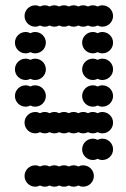

<svg xmlns="http://www.w3.org/2000/svg" viewBox="-20 -500 472 720"><path d="M72 160C72 182 90 200 112 200C118.5 200 124.6 198.4 130 195.7C135.4 198.4 141.5 200 148 200C154.5 200 160.6 198.4 166 195.7C171.4 198.4 177.5 200 184 200C190.5 200 196.6 198.4 202 195.7C207.4 198.4 213.5 200 220 200C226.5 200 232.6 198.4 238 195.7C243.4 198.4 249.5 200 256 200C262.5 200 268.6 198.4 274 195.7C279.4 198.4 285.5 200 292 200C314 200 332 182 332 160C332 138 314 120 292 120C285.5 120 279.4 121.6 274 124.3C268.6 121.6 262.5 120 256 120C249.5 120 243.4 121.6 238 124.3C232.6 121.6 226.5 120 220 120C213.5 120 207.4 121.6 202 124.3C196.6 121.6 190.5 120 184 120C177.5 120 171.4 121.6 166 124.3C160.6 121.6 154.5 120 148 120C141.5 120 135.4 121.6 130 124.3C124.6 121.6 118.5 120 112 120C90 120 72 138 72 160ZM288 60C288 82 306 100 328 100C334.5 100 340.6 98.4 346 95.7C351.4 98.4 357.5 100 364 100C386 100 404 82 404 60C404 38 386 20 364 20C357.5 20 351.4 21.6 346 24.3C340.6 21.6 334.5 20 328 20C306 20 288 38 288 60ZM72 -40C72 -18 90 0 112 0C118.5 0 124.6 -1.6 130 -4.3C135.4 -1.6 141.5 0 148 0C154.5 0 160.6 -1.6 166 -4.3C171.4 -1.6 177.5 0 184 0C190.5 0 196.6 -1.6 202 -4.3C207.4 -1.6 213.5 0 220 0C226.5 0 232.6 -1.6 238 -4.3C243.4 -1.6 249.5 0 256 0C262.5 0 268.6 -1.6 274 -4.3C279.4 -1.6 285.5 0 292 0C298.5 0 304.6 -1.6 310 -4.3C315.4 -1.6 321.5 0 328 0C334.5 0 340.6 -1.6 346 -4.3C351.4 -1.6 357.5 0 364 0C386 0 404 -18 404 -40C404 -62 386 -80 364 -80C357.5 -80 351.4 -78.4 346 -75.7C340.6 -78.4 334.5 -80 328 -80C321.5 -80 315.4 -78.4 310 -75.7C304.6 -78.4 298.5 -80 292 -80C285.5 -80 279.4 -78.4 274 -75.7C268.6 -78.4 262.5 -80 256 -80C249.5 -80 243.4 -78.4 238 -75.7C232.6 -78.4 226.5 -80 220 -80C213.5 -80 207.4 -78.4 202 -75.7C196.6 -78.4 190.5 -80 184 -80C177.5 -80 171.4 -78.4 166 -75.7C160.6 -78.4 154.5 -80 148 -80C141.5 -80 135.4 -78.4 130 -75.7C124.6 -78.4 118.5 -80 112 -80C90 -80 72 -62 72 -40ZM288 -140C288 -118 306 -100 328 -100C334.5 -100 340.6 -101.6 346 -104.3C351.4 -101.6 357.5 -100 364 -100C386 -100 404 -118 404 -140C404 -162 386 -180 364 -180C357.5 -180 351.4 -178.4 346 -175.7C340.6 -178.4 334.5 -180 328 -180C306 -180 288 -162 288 -140ZM36 -140C36 -118 54 -100 76 -100C82.5 -100 88.6 -101.6 94 -104.3C99.4 -101.6 105.5 -100 112 -100C134 -100 152 -118 152 -140C152 -162 134 -180 112 -180C105.5 -180 99.4 -178.4 94 -175.7C88.6 -178.4 82.5 -180 76 -180C54 -180 36 -162 36 -140ZM288 -240C288 -218 306 -200 328 -200C334.5 -200 340.6 -201.6 346 -204.3C351.4 -201.6 357.5 -200 364 -200C386 -200 404 -218 404 -240C404 -262 386 -280 364 -280C357.5 -280 351.4 -278.4 346 -275.7C340.6 -278.4 334.5 -280 328 -280C306 -280 288 -262 288 -240ZM36 -240C36 -218 54 -200 76 -200C82.5 -200 88.6 -201.6 94 -204.3C99.4 -201.6 105.5 -200 112 -200C134 -200 152 -218 152 -240C152 -262 134 -280 112 -280C105.5 -280 99.4 -278.4 94 -275.7C88.6 -278.4 82.5 -280 76 -280C54 -280 36 -262 36 -240ZM288 -340C288 -318 306 -300 328 -300C334.5 -300 340.6 -301.6 346 -304.3C351.4 -301.6 357.5 -300 364 -300C386 -300 404 -318 404 -340C404 -362 386 -380 364 -380C357.5 -380 351.4 -378.4 346 -375.7C340.6 -378.4 334.5 -380 328 -380C306 -380 288 -362 288 -340ZM36 -340C36 -318 54 -300 76 -300C82.5 -300 88.6 -301.6 94 -304.3C99.4 -301.6 105.5 -300 112 -300C134 -300 152 -318 152 -340C152 -362 134 -380 112 -380C105.5 -380 99.4 -378.4 94 -375.7C88.6 -378.4 82.5 -380 76 -380C54 -380 36 -362 36 -340ZM72 -440C72 -418 90 -400 112 -400C118.5 -400 124.6 -401.6 130 -404.3C135.4 -401.6 141.5 -400 148 -400C154.5 -400 160.6 -401.6 166 -404.3C171.4 -401.6 177.5 -400 184 -400C190.5 -400 196.6 -401.6 202 -404.3C207.4 -401.6 213.5 -400 220 -400C226.5 -400 232.6 -401.6 238 -404.3C243.4 -401.6 249.5 -400 256 -400C262.5 -400 268.6 -401.6 274 -404.3C279.4 -401.6 285.5 -400 292 -400C298.5 -400 304.6 -401.6 310 -404.3C315.4 -401.6 321.5 -400 328 -400C334.5 -400 340.6 -401.6 346 -404.3C351.4 -401.6 357.5 -400 364 -400C386 -400 404 -418 404 -440C404 -462 386 -480 364 -480C357.5 -480 351.4 -478.4 346 -475.7C340.6 -478.4 334.5 -480 328 -480C321.5 -480 315.4 -478.4 310 -475.7C304.6 -478.4 298.5 -480 292 -480C285.5 -480 279.4 -478.4 274 -475.7C268.6 -478.4 262.5 -480 256 -480C249.5 -480 243.4 -478.4 238 -475.7C232.6 -478.4 226.5 -480 220 -480C213.5 -480 207.4 -478.4 202 -475.7C196.6 -478.4 190.5 -480 184 -480C177.5 -480 171.4 -478.4 166 -475.7C160.6 -478.4 154.5 -480 148 -480C141.5 -480 135.4 -478.4 130 -475.7C124.6 -478.4 118.5 -480 112 -480C90 -480 72 -462 72 -440Z"/></svg>

Font: Dotrice Condensed
Style: Bold
Weight: 700
Width: 2
Monospace: yes
Designer: Paul Flo Williams
Foundry: His Deeds Are Dust
Version: Version 1.001